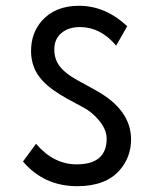

<svg xmlns="http://www.w3.org/2000/svg" viewBox="-20 -600 540 661"><path d="M104 -105Q164.6 -34.2 243.7 -34.2Q347.2 -34.2 347.2 -122.6Q347.2 -154.8 318.8 -188Q295.9 -214.4 269 -229L211.9 -259.8Q155.8 -290.5 125.5 -323.2Q86.9 -365.2 86.9 -424.3Q86.9 -485.8 124 -528.3Q169.9 -580.1 252 -580.1Q342.8 -580.1 418 -509.8L379.9 -442.9Q326.2 -506.8 255.4 -506.8Q217.3 -506.8 193.4 -487.8Q167 -467.3 167 -429.7Q167 -397.9 183.6 -374.5Q203.1 -347.7 246.1 -324.2L308.1 -290Q431.2 -222.7 431.2 -120.1Q431.2 -59.1 392.1 -14.2Q344.2 41 245.6 41Q131.8 41 59.1 -43.9Z"/></svg>

Font: BIZ UDGothic
Style: Regular
Weight: 400
Monospace: yes
Designer: TypeBank Co., Ltd.
Foundry: Morisawa Inc.
Version: Version 1.05